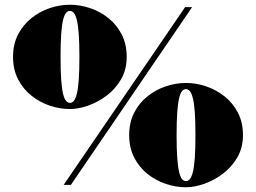

<svg xmlns="http://www.w3.org/2000/svg" viewBox="-20 -780 1079 810"><path d="M248.5 0 761 -750H790.5L279 0ZM275 -320Q232.5 -320 190 -334.2Q147.5 -348.5 112.5 -376.5Q77.5 -404.5 56.2 -445.5Q35 -486.5 35 -540Q35 -593.5 56.2 -634.5Q77.5 -675.5 112.5 -703.5Q147.5 -731.5 190 -745.8Q232.5 -760 275 -760Q317.5 -760 360 -745.8Q402.5 -731.5 437.5 -703.5Q472.5 -675.5 493.5 -634.5Q514.5 -593.5 514.5 -540Q514.5 -486.5 490.8 -445.5Q467 -404.5 429.8 -376.5Q392.5 -348.5 351.2 -334.2Q310 -320 275 -320ZM275 -346Q284 -346 291.2 -354.2Q298.5 -362.5 304 -383.8Q309.5 -405 312.2 -443Q315 -481 315 -540Q315 -599.5 312.2 -637.2Q309.5 -675 304 -696.2Q298.5 -717.5 291.2 -725.8Q284 -734 275 -734Q266 -734 258.8 -725.8Q251.5 -717.5 246.2 -696.2Q241 -675 238.2 -637.2Q235.5 -599.5 235.5 -540Q235.5 -481 238.2 -443Q241 -405 246.2 -383.8Q251.5 -362.5 258.8 -354.2Q266 -346 275 -346ZM764.5 10Q722 10 679.5 -4.2Q637 -18.5 602 -46.5Q567 -74.5 546 -115.5Q525 -156.5 525 -210Q525 -263.5 546 -304.5Q567 -345.5 602 -373.5Q637 -401.5 679.5 -415.8Q722 -430 764.5 -430Q807 -430 849.5 -415.8Q892 -401.5 927.2 -373.5Q962.5 -345.5 983.8 -304.5Q1005 -263.5 1005 -210Q1005 -156.5 981 -115.5Q957 -74.5 919.5 -46.5Q882 -18.5 840.8 -4.2Q799.5 10 764.5 10ZM764.5 -16Q773.5 -16 780.8 -24.2Q788 -32.5 793.5 -53.8Q799 -75 801.8 -113Q804.5 -151 804.5 -210Q804.5 -269.5 801.8 -307.2Q799 -345 793.5 -366.2Q788 -387.5 780.8 -395.8Q773.5 -404 764.5 -404Q755.5 -404 748.2 -395.8Q741 -387.5 735.8 -366.2Q730.5 -345 727.8 -307.2Q725 -269.5 725 -210Q725 -151 727.8 -113Q730.5 -75 735.8 -53.8Q741 -32.5 748.2 -24.2Q755.5 -16 764.5 -16Z"/></svg>

Font: Bodoni Moda 9pt Black
Style: Regular
Weight: 900
Designer: Owen Earl
Foundry: indestructible type
Version: Version 2.005